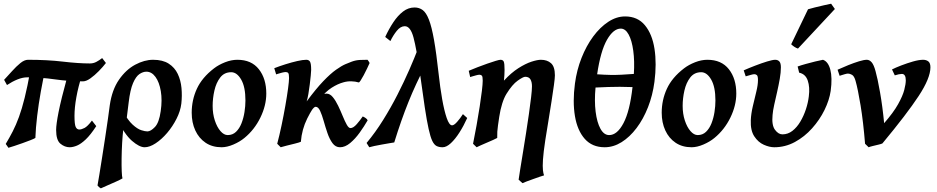

<svg xmlns="http://www.w3.org/2000/svg" viewBox="-20 -783 5112 1047"><path d="M537.1 -466.3 557.6 -439.5Q541.5 -418.5 518.8 -395.3Q496.1 -372.1 473.1 -355.7Q450.2 -339.4 432.6 -339.4Q355.5 -339.4 278.8 -350.3Q202.1 -361.3 127.9 -361.3Q104 -361.3 75.4 -349.9Q46.9 -338.4 18.1 -319.3L2.4 -347.7Q23.4 -370.1 46.1 -395.5Q68.8 -420.9 91.1 -439Q113.3 -457 132.8 -457Q237.8 -457 322.8 -447Q407.7 -437 470.2 -437Q489.3 -437 505.4 -445.6Q521.5 -454.1 537.1 -466.3ZM504.9 -95.2Q474.1 -47.9 447.8 -22.9Q421.4 2 399.7 11Q377.9 20 359.9 20Q333 20 309.6 0.7Q286.1 -18.6 286.1 -74.2Q286.1 -104 299.3 -171.4Q312.5 -238.8 347.7 -367.2L426.8 -372.6Q406.7 -310.5 396.5 -253.4Q386.2 -196.3 386.2 -150.9Q386.2 -105 392.8 -90.8Q399.4 -76.7 412.6 -76.7Q424.3 -76.7 440.9 -85.2Q457.5 -93.8 481.4 -125.5ZM228.5 -410.2Q214.4 -350.1 202.4 -282.7Q190.4 -215.3 182.6 -150.1Q174.8 -85 172.9 -30.8Q166 -26.4 146.7 -18.8Q127.4 -11.2 103.5 -2.7Q79.6 5.9 58.1 12.9Q36.6 20 25.9 22.9Q24.4 20 17.8 11Q11.2 2 11.2 2Q31.7 -32.2 49.6 -66.9Q67.4 -101.6 83.5 -145.5Q99.6 -189.5 114.7 -250.5Q129.9 -311.5 145.5 -398.4Q152.8 -401.4 172.9 -404.1Q192.9 -406.7 210.7 -408.4Q228.5 -410.2 228.5 -410.2Z M968.8 -217.8Q963.9 -177.2 942.6 -135.3Q921.4 -93.3 891.4 -58.1Q861.3 -22.9 828.6 -1.5Q795.9 20 768.6 20Q740.2 20 699.5 -15.1Q658.7 -50.3 617.7 -135.7Q624 -140.6 625 -149.9Q626 -159.2 630.1 -167.5Q634.3 -175.8 649.9 -177.7Q677.2 -127 703.4 -103.3Q729.5 -79.6 750.5 -73Q771.5 -66.4 783.7 -66.4Q801.8 -66.4 824.7 -90.3Q847.7 -114.3 856.4 -177.2Q865.2 -237.3 856.9 -286.1Q848.6 -335 827.9 -363.5Q807.1 -392.1 778.3 -392.1Q759.8 -392.1 740.5 -379.2Q721.2 -366.2 705.6 -330.1Q689.9 -293.9 681.6 -224.1Q679.7 -208 676.5 -182.9Q673.3 -157.7 670.9 -137.7Q668.5 -117.7 668.5 -117.7Q663.1 -139.2 659.2 -124.8Q655.3 -110.4 652.8 -82Q648.4 -45.4 646 -2.4Q643.6 40.5 643.1 80.8Q642.6 121.1 643.8 150.9Q645 180.7 647.9 189.9Q635.3 197.3 611.8 207.8Q588.4 218.3 565.2 228.3Q542 238.3 529.8 244.1Q520.5 239.3 511.7 228.5Q515.1 209.5 522 168Q528.8 126.5 537.1 73.5Q545.4 20.5 553.7 -33.9Q562 -88.4 568.6 -135Q575.2 -181.6 578.6 -209Q590.8 -293.5 628.9 -348.4Q667 -403.3 717.3 -430.2Q767.6 -457 814.9 -457Q867.2 -457 899.9 -436Q932.6 -415 949.2 -380.1Q965.8 -345.2 969.7 -303Q973.6 -260.7 968.8 -217.8Z M1432.1 -272.9Q1432.1 -208 1399.9 -141.8Q1367.7 -75.7 1313 -30.8Q1287.6 -9.8 1252.7 5.1Q1217.8 20 1188.5 20Q1137.7 20 1101.1 -4.6Q1064.5 -29.3 1044.9 -72Q1025.4 -114.7 1025.4 -168Q1025.4 -237.8 1053.5 -298.8Q1081.5 -359.9 1147 -410.2Q1172.4 -429.7 1207 -443.4Q1241.7 -457 1274.4 -457Q1351.1 -457 1391.6 -405.5Q1432.1 -354 1432.1 -272.9ZM1318.4 -234.9Q1318.4 -309.1 1295.2 -349.1Q1272 -389.2 1240.7 -389.2Q1203.1 -389.2 1180.9 -360.4Q1158.7 -331.5 1149.2 -289.3Q1139.6 -247.1 1139.6 -205.6Q1139.6 -162.1 1151.6 -125.7Q1163.6 -89.4 1182.4 -67.9Q1201.2 -46.4 1221.7 -46.4Q1248.5 -46.4 1267.1 -64.2Q1285.6 -82 1296.9 -110.6Q1308.1 -139.2 1313.2 -171.9Q1318.4 -204.6 1318.4 -234.9Z M1995.6 -439.5Q1990.2 -426.8 1981.4 -408.7Q1972.7 -390.6 1963.4 -373Q1954.1 -355.5 1946.5 -344Q1939 -332.5 1936 -333.5Q1918.5 -338.9 1896.2 -339.6Q1874 -340.3 1852.5 -334Q1821.8 -325.7 1789.1 -304.9Q1756.3 -284.2 1722.7 -242.2Q1684.6 -195.8 1655.3 -136.7Q1626 -77.6 1620.6 -9.8Q1611.8 -5.9 1588.4 0Q1564.9 5.9 1542 11.5Q1519 17.1 1510.7 20L1491.7 1Q1503.9 -44.9 1515.4 -99.6Q1526.9 -154.3 1536.1 -207Q1545.4 -259.8 1550.8 -300Q1556.2 -340.3 1556.2 -357.4Q1556.2 -379.9 1551.5 -385Q1546.9 -390.1 1538.1 -390.1Q1530.8 -390.1 1518.3 -387Q1505.9 -383.8 1495.8 -380.6Q1485.8 -377.4 1485.8 -377.4L1475.6 -411.1Q1502.9 -421.9 1536.4 -432.4Q1569.8 -442.9 1600.6 -450Q1631.3 -457 1650.4 -457Q1664.1 -457 1670.4 -446.8Q1676.8 -436.5 1676.8 -401.9Q1676.8 -393.1 1674.6 -371.1Q1672.4 -349.1 1669.2 -322.3Q1666 -295.4 1661.6 -270.5Q1657.2 -245.6 1652.3 -230Q1703.1 -298.8 1742.7 -340.1Q1782.2 -381.3 1812.3 -402.6Q1842.3 -423.8 1863.3 -432.9Q1884.3 -441.9 1897.9 -446.8Q1920.4 -455.1 1943.4 -456.1Q1966.3 -457 1984.4 -457Q1987.8 -452.6 1991 -447.5Q1994.1 -442.4 1995.6 -439.5ZM1984.9 -127Q1965.8 -93.8 1941.4 -59.8Q1917 -25.9 1889.4 -2.9Q1861.8 20 1834 20Q1809.6 20 1793.2 -2.2Q1776.9 -24.4 1765.6 -57.4Q1754.4 -90.3 1745.1 -123.3Q1735.8 -156.2 1725.6 -178.5Q1715.3 -200.7 1701.2 -200.7Q1692.9 -200.7 1679.2 -180.7Q1665.5 -160.6 1651.6 -132.3Q1637.7 -104 1629.9 -79.1Q1629.9 -79.1 1620.6 -80.1Q1611.3 -81.1 1606.9 -89.8Q1635.3 -152.3 1659.7 -189Q1684.1 -225.6 1703.4 -243.7Q1722.7 -261.7 1737.1 -267.1Q1751.5 -272.5 1760.3 -272.5Q1779.3 -272.5 1794.9 -253.4Q1810.5 -234.4 1824 -206.3Q1837.4 -178.2 1848.9 -150.1Q1860.4 -122.1 1870.8 -103.3Q1881.3 -84.5 1891.1 -84.5Q1906.7 -84.5 1925.8 -106.4Q1944.8 -128.4 1958 -147.9Q1964.8 -145.5 1973.4 -139.6Q1981.9 -133.8 1984.9 -127Z M2527.8 -139.6Q2508.8 -97.2 2485.6 -60.8Q2462.4 -24.4 2438.5 -2.2Q2414.6 20 2393.6 20Q2374.5 20 2361.1 13.4Q2347.7 6.8 2337.4 -14.4Q2327.1 -35.6 2317.4 -79.6Q2307.6 -123.5 2296.4 -197.3Q2285.2 -271 2270 -383.3Q2251.5 -516.6 2234.9 -578.4Q2218.3 -640.1 2187.5 -640.1Q2164.1 -640.1 2143.8 -615Q2123.5 -589.8 2108.9 -559.1L2080.6 -581.5Q2100.6 -625 2124.8 -661.4Q2148.9 -697.8 2177.7 -720Q2206.5 -742.2 2240.7 -742.2Q2266.1 -742.2 2285.2 -728Q2304.2 -713.9 2319.1 -675.5Q2334 -637.2 2346.7 -565.7Q2359.4 -494.1 2372.1 -378.9Q2379.9 -306.6 2391.1 -242.9Q2402.3 -179.2 2416 -139.4Q2429.7 -99.6 2445.3 -99.6Q2456.1 -99.6 2473.1 -118.9Q2490.2 -138.2 2504.4 -160.6ZM2298.3 -422.9Q2247.1 -325.7 2207.3 -226.8Q2167.5 -127.9 2129.9 -6.3Q2120.6 -4.9 2101.8 -1.7Q2083 1.5 2061.3 5.4Q2039.6 9.3 2021 13.2Q2002.4 17.1 1993.7 20L1979 -3.4Q2026.9 -60.5 2069.3 -128.7Q2111.8 -196.8 2147.7 -267.3Q2183.6 -337.9 2212.2 -403.1Q2240.7 -468.3 2260.3 -520Q2264.6 -515.1 2270.8 -501.2Q2276.9 -487.3 2283.2 -470.5Q2289.6 -453.6 2293.7 -440.2Q2297.9 -426.8 2298.3 -422.9Z M3005.9 -372.1Q3005.9 -357.4 3000.7 -319.3Q2995.6 -281.2 2987.5 -230Q2979.5 -178.7 2970.5 -123.5Q2961.4 -68.4 2953.6 -19Q2943.4 48.3 2940.9 87.2Q2938.5 126 2940.7 145Q2942.9 164.1 2946.8 173.3Q2939.5 175.3 2923.1 180.9Q2906.7 186.5 2887.7 193.4Q2868.7 200.2 2852.3 206.3Q2835.9 212.4 2829.1 215.8L2808.1 196.8Q2810.5 178.2 2816.9 139.4Q2823.2 100.6 2831.5 49.8Q2839.8 -1 2848.4 -55.9Q2856.9 -110.8 2864.3 -161.9Q2871.6 -212.9 2876.2 -252.7Q2880.9 -292.5 2880.9 -312.5Q2880.9 -335.9 2872.6 -350.1Q2864.3 -364.3 2843.8 -364.3Q2833 -364.3 2803.2 -343.3Q2773.4 -322.3 2741.7 -271Q2728.5 -249.5 2718.5 -217.5Q2708.5 -185.5 2702.6 -147Q2698.2 -117.7 2695.6 -99.1Q2692.9 -80.6 2691.9 -65.2Q2690.9 -49.8 2691.4 -30.8Q2685.1 -26.9 2669.4 -20Q2653.8 -13.2 2635 -5.1Q2616.2 2.9 2600.8 9.8Q2585.4 16.6 2579.1 20L2559.6 1Q2569.3 -47.4 2578.9 -100.3Q2588.4 -153.3 2595.9 -202.1Q2603.5 -251 2607.9 -288.3Q2612.3 -325.7 2612.3 -342.8Q2612.3 -365.2 2607.7 -370.4Q2603 -375.5 2594.2 -375.5Q2588.4 -375.5 2576.4 -372.3Q2564.5 -369.1 2554.2 -366Q2543.9 -362.8 2543.9 -362.8L2536.1 -397Q2556.6 -405.8 2583.7 -416.3Q2610.8 -426.8 2637.2 -436Q2663.6 -445.3 2683.3 -451.2Q2703.1 -457 2709 -457Q2722.7 -457 2727.1 -446.8Q2731.4 -436.5 2731.4 -401.9Q2731.4 -391.6 2730.5 -373.3Q2729.5 -355 2728 -343.3Q2767.6 -386.2 2806.6 -411.1Q2845.7 -436 2877.9 -446.5Q2910.2 -457 2929.7 -457Q2963.9 -457 2984.9 -438.2Q3005.9 -419.4 3005.9 -372.1Z M3548.8 -336.9Q3539.1 -263.2 3513.7 -198.5Q3488.3 -133.8 3451.2 -84.7Q3414.1 -35.6 3369.6 -7.8Q3325.2 20 3277.3 20Q3209.5 20 3168.9 -25.6Q3128.4 -71.3 3115.2 -149.9Q3102.1 -228.5 3115.2 -327.1Q3125 -400.9 3151.1 -467Q3177.2 -533.2 3214.8 -584Q3252.4 -634.8 3297.1 -664.1Q3341.8 -693.4 3388.7 -693.4Q3457 -693.4 3496.8 -645.3Q3536.6 -597.2 3549.1 -516.4Q3561.5 -435.5 3548.8 -336.9ZM3301.8 -46.4Q3345.7 -46.4 3380.1 -111.8Q3414.6 -177.2 3429.2 -308.1Q3390.6 -309.6 3359.6 -309.6Q3328.6 -309.6 3297.6 -308.6Q3266.6 -307.6 3227.5 -305.7Q3220.7 -232.9 3228 -174.1Q3235.4 -115.2 3254.4 -80.8Q3273.4 -46.4 3301.8 -46.4ZM3365.2 -627Q3324.7 -627 3289.8 -565.7Q3254.9 -504.4 3236.3 -377.9Q3277.8 -375 3308.3 -374.5Q3338.9 -374 3368.4 -375.5Q3397.9 -377 3436.5 -379.9Q3440.9 -450.2 3433.3 -506.1Q3425.8 -562 3408.2 -594.5Q3390.6 -627 3365.2 -627Z M3995.1 -272.9Q3995.1 -208 3962.9 -141.8Q3930.7 -75.7 3876 -30.8Q3850.6 -9.8 3815.7 5.1Q3780.8 20 3751.5 20Q3700.7 20 3664.1 -4.6Q3627.4 -29.3 3607.9 -72Q3588.4 -114.7 3588.4 -168Q3588.4 -237.8 3616.5 -298.8Q3644.5 -359.9 3710 -410.2Q3735.4 -429.7 3770 -443.4Q3804.7 -457 3837.4 -457Q3914.1 -457 3954.6 -405.5Q3995.1 -354 3995.1 -272.9ZM3881.3 -234.9Q3881.3 -309.1 3858.2 -349.1Q3835 -389.2 3803.7 -389.2Q3766.1 -389.2 3743.9 -360.4Q3721.7 -331.5 3712.2 -289.3Q3702.6 -247.1 3702.6 -205.6Q3702.6 -162.1 3714.6 -125.7Q3726.6 -89.4 3745.4 -67.9Q3764.2 -46.4 3784.7 -46.4Q3811.5 -46.4 3830.1 -64.2Q3848.6 -82 3859.9 -110.6Q3871.1 -139.2 3876.2 -171.9Q3881.3 -204.6 3881.3 -234.9Z M4509.8 -287.1Q4502.4 -236.8 4476.1 -183.1Q4449.7 -129.4 4408.4 -83.3Q4367.2 -37.1 4314.5 -8.5Q4261.7 20 4202.1 20Q4175.8 20 4145 6.3Q4114.3 -7.3 4093 -39.8Q4071.8 -72.3 4074.2 -127.9Q4075.7 -163.1 4085.2 -203.6Q4094.7 -244.1 4104 -282Q4113.3 -319.8 4113.3 -345.7Q4113.3 -367.7 4107.7 -373Q4102.1 -378.4 4093.3 -378.4Q4087.4 -378.4 4076.2 -375.2Q4064.9 -372.1 4055.7 -369.4Q4046.4 -366.7 4046.4 -366.7L4035.6 -399.4Q4063 -411.6 4097.9 -425Q4132.8 -438.5 4163.3 -447.8Q4193.8 -457 4207 -457Q4221.7 -457 4230 -447.8Q4238.3 -438.5 4238.3 -416Q4238.3 -388.2 4232.2 -353.3Q4226.1 -318.4 4217.8 -282Q4209.5 -245.6 4202.1 -212.6Q4194.8 -179.7 4192.9 -155.8Q4187.5 -100.1 4206.1 -75.2Q4224.6 -50.3 4246.6 -50.3Q4276.4 -50.3 4301 -69.3Q4325.7 -88.4 4344.2 -119.6Q4362.8 -150.9 4374.8 -187.3Q4386.7 -223.6 4390.6 -257.8Q4397 -307.6 4384.8 -343.5Q4372.6 -379.4 4337.9 -386.7L4329.6 -420.4Q4347.2 -426.8 4373.5 -434.1Q4399.9 -441.4 4425.8 -447.8Q4451.7 -454.1 4467.8 -457Q4496.1 -447.3 4507.8 -403.1Q4519.5 -358.9 4509.8 -287.1ZM4532.7 -733.9 4331.5 -518.1Q4313 -523.9 4294.4 -541.5L4386.2 -732.4Q4397 -735.8 4422.4 -742.2Q4447.8 -748.5 4473.6 -754.4Q4499.5 -760.3 4512.2 -762.7Z M5053.7 -416Q5053.7 -356.9 4989.5 -259.3Q4925.3 -161.6 4792 -1Q4786.6 2 4771 5.6Q4755.4 9.3 4739.3 13.2Q4723.1 17.1 4716.8 20L4697.3 1Q4687.5 -118.7 4672.9 -208Q4658.2 -297.4 4645.5 -341.8Q4638.2 -368.2 4626 -375Q4613.8 -381.8 4604.5 -381.8Q4598.6 -381.8 4587.6 -378.7Q4576.7 -375.5 4567.6 -372.6Q4558.6 -369.6 4558.6 -369.6L4547.4 -402.8Q4575.2 -415.5 4606.2 -428Q4637.2 -440.4 4664.3 -448.7Q4691.4 -457 4707 -457Q4721.2 -457 4733.2 -443.4Q4745.1 -429.7 4754.4 -395Q4765.1 -357.9 4778.8 -280.5Q4792.5 -203.1 4801.3 -111.3Q4852.1 -169.4 4877.4 -214.8Q4902.8 -260.3 4911.1 -292.7Q4919.4 -325.2 4919.4 -344.7Q4919.4 -379.9 4897.9 -379.9Q4884.3 -379.9 4859.4 -372.1L4844.2 -404.3Q4863.3 -414.1 4895 -426.3Q4926.8 -438.5 4959.2 -447.8Q4991.7 -457 5013.7 -457Q5031.2 -457 5042.5 -448Q5053.7 -439 5053.7 -416Z"/></svg>

Font: Gentium Plus
Style: Bold Italic
Weight: 700
Italic angle: -8°
Designer: Victor Gaultney, Annie Olsen, Iska Routamaa, Becca Hirsbrunner
Foundry: SIL International
Version: Version 6.101